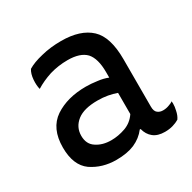

<svg xmlns="http://www.w3.org/2000/svg" viewBox="-123 -625 766 766"><g transform="rotate(-30 260.5 -241.5)"><path d="M348.6 -39.1Q355.5 -11.7 375 3.9Q394.5 19.5 427.7 19.5Q448.2 19.5 464.8 14.6Q481.4 9.8 494.1 2Q503.9 -11.7 507.8 -32.2Q511.7 -47.9 511.7 -63.5Q511.7 -68.4 510.7 -73.2Q503.9 -67.4 491.2 -63.5Q478.5 -58.6 463.9 -58.6Q449.2 -58.6 439.5 -66.4Q428.7 -74.2 428.7 -95.7Q428.7 -168.9 428.7 -314.5Q428.7 -417 383.8 -459Q337.9 -502 249 -502Q199.2 -502 157.2 -491.2Q115.2 -481.4 89.8 -465.8Q79.1 -449.2 77.1 -422.9Q75.2 -397.5 80.1 -378.9Q111.3 -398.4 150.4 -411.1Q190.4 -422.9 233.4 -422.9Q291 -422.9 317.4 -395.5Q342.8 -367.2 342.8 -304.7Q342.8 -295.9 342.8 -279.3Q321.3 -288.1 294.9 -291Q267.6 -294.9 243.2 -294.9Q158.2 -294.9 100.6 -256.8Q43 -217.8 43 -129.9Q43 -47.9 90.8 -13.7Q139.6 19.5 204.1 19.5Q253.9 19.5 288.1 4.9Q323.2 -10.7 344.7 -39.1Q346.7 -39.1 348.6 -39.1ZM342.8 -111.3Q323.2 -82 291 -70.3Q257.8 -58.6 225.6 -58.6Q185.5 -58.6 158.2 -77.1Q129.9 -94.7 129.9 -133.8Q129.9 -173.8 162.1 -199.2Q193.4 -223.6 255.9 -223.6Q281.2 -223.6 302.7 -219.7Q324.2 -215.8 342.8 -209Q342.8 -176.8 342.8 -111.3Z"/></g></svg>

Font: cl
Style: Regular
Weight: 400
Designer: Mitja Miklavcic
Version: Version 1.0